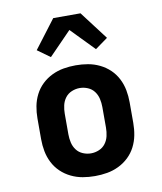

<svg xmlns="http://www.w3.org/2000/svg" viewBox="-86 -837 772 915"><g transform="rotate(-10 300.0 -380.0)"><path d="M300 8Q270 8 241 3Q212 -2 185 -15Q158 -28 136.5 -48.5Q115 -69 101.5 -95.5Q88 -122 82.5 -151Q77 -180 77 -210V-310Q77 -340 82.5 -369Q88 -398 101.5 -424.5Q115 -451 136.5 -471.5Q158 -492 185 -505Q212 -518 241 -523Q270 -528 300 -528Q330 -528 359 -523Q388 -518 415 -505Q442 -492 463.5 -471.5Q485 -451 498.5 -424.5Q512 -398 517.5 -369Q523 -340 523 -310V-210Q523 -180 517.5 -151Q512 -122 498.5 -95.5Q485 -69 463.5 -48.5Q442 -28 415 -15Q388 -2 359 3Q330 8 300 8ZM300 -102Q320 -102 339 -110Q358 -118 370 -134Q382 -150 386.5 -170Q391 -190 391 -210V-310Q391 -330 386.5 -350Q382 -370 370 -386Q358 -402 339 -410Q320 -418 300 -418Q280 -418 261 -410Q242 -402 230 -386Q218 -370 213.5 -350Q209 -330 209 -310V-210Q209 -190 213.5 -170Q218 -150 230 -134Q242 -118 261 -110Q280 -102 300 -102ZM191 -587 130 -631 234 -768H366L470 -631L409 -587L300 -699Z"/></g></svg>

Font: Iosevka HT Extrabold Extended
Style: Regular
Weight: 800
Width: 7
Monospace: yes
Designer: Belleve Invis
Foundry: Belleve Invis
Version: Version 32.3.0; ttfautohint (v1.8.4)